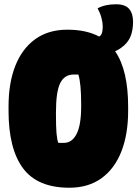

<svg xmlns="http://www.w3.org/2000/svg" viewBox="-20 -859 643 899"><path d="M295 -720Q384 -720 444 -688Q447 -689 451 -693Q461 -703 461 -736Q461 -753 455 -775.5Q449 -798 437 -820Q472 -839 523 -839Q566 -839 584.5 -817.5Q603 -796 603 -757Q603 -715 590 -685.5Q577 -656 547 -635Q535 -626 519 -619Q550 -574 565 -509Q580 -444 580 -360V-340Q580 -230 548 -149Q516 -68 454.5 -24Q393 20 305 20Q155 20 87.5 -71.5Q20 -163 20 -340V-360Q20 -471 52 -551.5Q84 -632 145.5 -676Q207 -720 295 -720ZM242 -326Q242 -266 244.5 -236Q247 -206 253 -190H279Q317 -190 338.5 -231.5Q360 -273 360 -360V-373Q360 -468 347 -510H325Q282 -510 262 -470Q242 -430 242 -333Z"/></svg>

Font: Recursive Mn Csl St XBk
Style: Regular
Weight: 1000
Monospace: yes
Version: Version 1.079;hotconv 1.0.112;makeotfexe 2.5.65598; ttfautoh